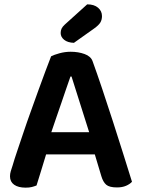

<svg xmlns="http://www.w3.org/2000/svg" viewBox="-20 -853 650 883"><path d="M416 -143H192Q181 -106 168.5 -66Q156 -26 148 0Q138 4 126.5 7Q115 10 98 10Q64 10 45 -3.5Q26 -17 26 -42Q26 -54 29.5 -65.5Q33 -77 38 -92Q46 -120 59.5 -159.5Q73 -199 88.5 -245.5Q104 -292 122 -341.5Q140 -391 156.5 -437.5Q173 -484 188.5 -524.5Q204 -565 215 -594Q228 -601 253.5 -608Q279 -615 305 -615Q340 -615 369 -604.5Q398 -594 406 -571Q426 -516 450 -444.5Q474 -373 498.5 -297Q523 -221 546 -148Q569 -75 587 -17Q577 -6 559.5 1.5Q542 9 518 9Q483 9 468.5 -3.5Q454 -16 446 -43ZM304 -501Q295 -476 284.5 -445Q274 -414 262.5 -380.5Q251 -347 239 -312.5Q227 -278 216 -245H390L309 -501ZM381 -833Q413 -833 431 -817.5Q449 -802 449 -779Q449 -762 441.5 -749.5Q434 -737 413 -722L320 -656Q291 -657 275 -670Q259 -683 259 -701Q259 -712 263 -721Q267 -730 278 -740Z"/></svg>

Font: Baloo 2 SemiBold
Style: Regular
Weight: 600
Designer: Sarang Kulkarni and Ek Type
Foundry: Ek Type
Version: Version 1.640;hotconv 1.0.111;makeotfexe 2.5.65597; ttfautoh